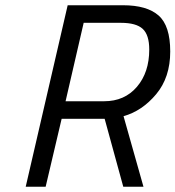

<svg xmlns="http://www.w3.org/2000/svg" viewBox="-20 -712 669 732"><path d="M449 -692Q540 -692 584.5 -653Q629 -614 629 -515.5Q629 -417 575.5 -353Q522 -289 451 -269L527 0H450L379 -259H215L154 0H78L238 -692ZM549 -523Q549 -579 524 -602Q499 -625 441 -625H299L230 -326H377Q455 -326 502 -381Q549 -436 549 -523Z"/></svg>

Font: TitilliumWebItalic
Style: Italic
Weight: 400
Italic angle: -13°
Version: Version 1.001;PS 57.000;hotconv 1.0.70;makeotf.lib2.5.55311